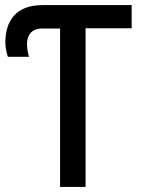

<svg xmlns="http://www.w3.org/2000/svg" viewBox="-20 -734 570 754"><path d="M216 0H316V-623H497V-714H147C41 -714 1 -650 1 -567C1 -544 7 -523 11 -511H94C91 -520 86 -540 86 -561C86 -597 105 -622 146 -622H216Z"/></svg>

Font: Noto Sans Mono Condensed Medium
Style: Regular
Weight: 500
Width: 3
Designer: Monotype Design Team
Foundry: Monotype Imaging Inc.
Version: Version 2.014